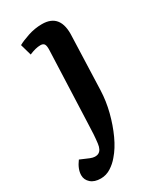

<svg xmlns="http://www.w3.org/2000/svg" viewBox="-236 -593 744 888"><g transform="rotate(-30 136.0 -148.5)"><path d="M230 -125Q228 -69 213.5 -12.5Q199 44 176.5 93Q154 142 125 175Q107 197 82 213Q57 229 28 229Q-6 229 -25 212Q-44 195 -44 171Q-44 138 -17 102L30 122Q57 133 74.5 123.5Q92 114 96 82Q99 58 100.5 34Q102 10 103 -23L118 -404Q119 -427 113.5 -436Q108 -445 93 -445Q68 -445 33 -430L16 -490Q35 -501 72 -513.5Q109 -526 148 -526Q247 -526 240 -407Z"/></g></svg>

Font: Literata 12pt SemiBold
Style: Italic
Weight: 600
Italic angle: -2°
Designer: Latin by Veronika Burian and Jose Scaglione. Greek by Irene Vlachou. Cyrillic by Vera Evstafieva
Foundry: TypeTogether
Version: Version 3.002